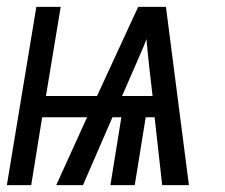

<svg xmlns="http://www.w3.org/2000/svg" viewBox="-37 -540 657 560"><path d="M-17 0 69 -520H140L97 -260H246L366 -520H447L514 0H436L414 -198H388L356 0H285L317 -198H291L205 0H127L217 -198H86L54 0ZM408 -260 398 -347Q396 -366 394 -386Q392 -406 390 -426Q383 -406 374 -386Q365 -366 357 -347L319 -260Z"/></svg>

Font: Iosevka Extended
Style: Italic
Weight: 400
Width: 7
Italic angle: -9°
Monospace: yes
Designer: Belleve Invis
Foundry: Belleve Invis
Version: Version 32.5.0; ttfautohint (v1.8.4)